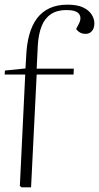

<svg xmlns="http://www.w3.org/2000/svg" viewBox="-28 -802 424 822"><path d="M64 0 57 -6 80 -483H-8L-7 -500L81 -509L84 -559Q86 -612 97.5 -653.5Q109 -695 130.5 -723.5Q152 -752 184.5 -767Q217 -782 261 -782Q303 -782 328 -770Q353 -758 364.5 -739.5Q376 -721 376 -702Q376 -681 365.5 -669Q355 -657 339 -657Q325 -657 315 -662.5Q305 -668 298 -678L308 -697Q323 -724 311 -741.5Q299 -759 256 -759Q216 -759 189.5 -741Q163 -723 150 -689.5Q137 -656 134 -610L129 -508H288L287 -483H129L105 0Z"/></svg>

Font: Literata 60pt ExtraLight
Style: Italic
Weight: 250
Italic angle: -2°
Designer: Latin by Veronika Burian and Jose Scaglione. Greek by Irene Vlachou. Cyrillic by Vera Evstafieva
Foundry: TypeTogether
Version: Version 3.103;gftools[0.9.29]